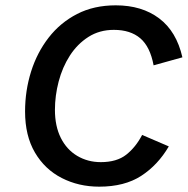

<svg xmlns="http://www.w3.org/2000/svg" viewBox="-20 -690 706 720"><path d="M352 10Q275 10 211.5 -22.5Q148 -55 111 -118Q74 -181 74 -272Q74 -350 96.5 -421.5Q119 -493 162.5 -549Q206 -605 269 -637.5Q332 -670 414 -670Q512 -670 577 -621Q642 -572 664 -475L556 -445Q543 -515 506 -546.5Q469 -578 407 -578Q353 -578 311.5 -551.5Q270 -525 242 -481.5Q214 -438 200 -384.5Q186 -331 186 -278Q186 -217 208 -173Q230 -129 269.5 -105.5Q309 -82 358 -82Q418 -82 453.5 -110Q489 -138 513 -184L613 -141Q572 -71 509.5 -30.5Q447 10 352 10Z"/></svg>

Font: Kantumruy Pro Medium
Style: Italic
Weight: 500
Italic angle: -13°
Designer: Sovichet Tep
Foundry: Sovichet Tep
Version: Version 1.002